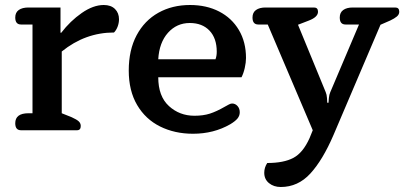

<svg xmlns="http://www.w3.org/2000/svg" viewBox="-20 -521 1617 768"><path d="M41 -28Q41 -68 94 -68H110V-423H64Q41 -423 41 -451Q41 -471 55 -481Q69 -491 94 -491H222V-390H225Q261 -437 307 -469Q353 -501 395 -501Q424 -501 440 -485Q456 -469 456 -444Q456 -429 450.5 -414.5Q445 -400 436 -391Q321 -391 227 -315V-68L267 -52Q287 -43 295 -35.5Q303 -28 303 -17Q303 0 288 0H64Q41 0 41 -28Z M495 -239Q495 -321 526.5 -380Q558 -439 613.5 -470Q669 -501 740 -501Q806 -501 856.5 -475Q907 -449 935.5 -401Q964 -353 964 -289Q964 -271 959 -249Q954 -227 946 -212H613Q613 -136 655.5 -97Q698 -58 758 -58Q793 -58 819.5 -66.5Q846 -75 879 -94Q883 -96 892.5 -101.5Q902 -107 908 -107Q921 -107 930 -97Q939 -87 939 -72Q939 -58 930 -47Q921 -36 901 -24Q835 14 752 14Q679 14 620.5 -15Q562 -44 528.5 -101Q495 -158 495 -239ZM842 -284Q847 -297 847 -314Q847 -368 818 -398.5Q789 -429 739 -429Q687 -429 652 -390Q617 -351 613 -284Z M1037 170Q1037 149 1049 131Q1115 131 1153.5 110.5Q1192 90 1218 32L1231 0L1051 -423H1013Q990 -423 990 -451Q990 -471 1004 -481Q1018 -491 1042 -491H1236Q1252 -491 1252 -474Q1252 -453 1216 -439L1172 -422L1283 -152Q1287 -143 1288 -128.5Q1289 -114 1289 -110H1294Q1294 -115 1295.5 -129Q1297 -143 1301 -152L1416 -423H1362Q1339 -423 1339 -451Q1339 -471 1353 -481Q1367 -491 1391 -491H1561Q1577 -491 1577 -474Q1577 -463 1567.5 -455Q1558 -447 1541 -439L1502 -422L1314 19Q1271 119 1221.5 173Q1172 227 1103 227Q1075 227 1056 211.5Q1037 196 1037 170Z"/></svg>

Font: MaitreeSemiBold
Style: Regular
Weight: 600
Designer: CadsonDemak Team
Foundry: CadsonDemak
Version: Version 1.000